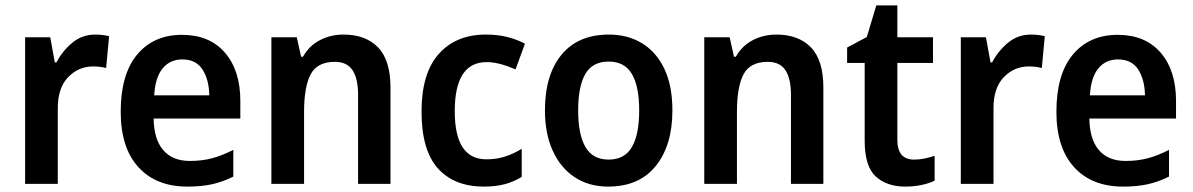

<svg xmlns="http://www.w3.org/2000/svg" viewBox="-20 -681 4417 711"><path d="M333 -553Q360 -553 384 -547L373 -429Q363 -432 350 -433.5Q337 -435 325 -435Q271 -435 232.5 -395.5Q194 -356 194 -280V0H73V-543H166L183 -450H189Q211 -492 247.5 -522.5Q284 -553 333 -553Z M654 -552Q756 -552 813 -486Q870 -420 870 -307V-242H549Q550 -165 584.5 -125Q619 -85 683 -85Q728 -85 765.5 -95Q803 -105 844 -126V-27Q806 -8 766.5 1Q727 10 674 10Q558 10 492.5 -62Q427 -134 427 -267Q427 -406 488 -479Q549 -552 654 -552ZM655 -461Q610 -461 582.5 -428Q555 -395 551 -328H755Q754 -386 730 -423.5Q706 -461 655 -461Z M1252 -553Q1334 -553 1380 -505.5Q1426 -458 1426 -357V0H1306V-330Q1306 -390 1285.5 -421Q1265 -452 1220 -452Q1155 -452 1130.5 -406Q1106 -360 1106 -266V0H985V-543H1079L1095 -471H1102Q1125 -512 1165 -532.5Q1205 -553 1252 -553Z M1772 10Q1662 10 1601.5 -57.5Q1541 -125 1541 -268Q1541 -410 1605 -481.5Q1669 -553 1779 -553Q1824 -553 1860.5 -543.5Q1897 -534 1924 -519L1889 -424Q1862 -436 1834.5 -443.5Q1807 -451 1782 -451Q1664 -451 1664 -269Q1664 -91 1781 -91Q1819 -91 1851 -101.5Q1883 -112 1912 -130V-26Q1883 -8 1849.5 1Q1816 10 1772 10Z M2470 -272Q2470 -143 2408.5 -66.5Q2347 10 2232 10Q2161 10 2108.5 -24.5Q2056 -59 2027 -122.5Q1998 -186 1998 -272Q1998 -404 2059.5 -478.5Q2121 -553 2235 -553Q2305 -553 2358 -520.5Q2411 -488 2440.5 -425.5Q2470 -363 2470 -272ZM2121 -272Q2121 -183 2148 -136.5Q2175 -90 2234 -90Q2293 -90 2320 -136.5Q2347 -183 2347 -272Q2347 -361 2320 -407Q2293 -453 2234 -453Q2174 -453 2147.5 -407Q2121 -361 2121 -272Z M2855 -553Q2937 -553 2983 -505.5Q3029 -458 3029 -357V0H2909V-330Q2909 -390 2888.5 -421Q2868 -452 2823 -452Q2758 -452 2733.5 -406Q2709 -360 2709 -266V0H2588V-543H2682L2698 -471H2705Q2728 -512 2768 -532.5Q2808 -553 2855 -553Z M3365 -90Q3385 -90 3404 -94Q3423 -98 3441 -104V-12Q3421 -2 3392.5 4Q3364 10 3332 10Q3264 10 3223 -27.5Q3182 -65 3182 -160V-448H3117V-505L3190 -544L3225 -661H3303V-543H3435V-448H3303V-163Q3303 -90 3365 -90Z M3798 -553Q3825 -553 3849 -547L3838 -429Q3828 -432 3815 -433.5Q3802 -435 3790 -435Q3736 -435 3697.5 -395.5Q3659 -356 3659 -280V0H3538V-543H3631L3648 -450H3654Q3676 -492 3712.5 -522.5Q3749 -553 3798 -553Z M4119 -552Q4221 -552 4278 -486Q4335 -420 4335 -307V-242H4014Q4015 -165 4049.5 -125Q4084 -85 4148 -85Q4193 -85 4230.5 -95Q4268 -105 4309 -126V-27Q4271 -8 4231.5 1Q4192 10 4139 10Q4023 10 3957.5 -62Q3892 -134 3892 -267Q3892 -406 3953 -479Q4014 -552 4119 -552ZM4120 -461Q4075 -461 4047.5 -428Q4020 -395 4016 -328H4220Q4219 -386 4195 -423.5Q4171 -461 4120 -461Z"/></svg>

Font: Noto Sans Arabic UI SmCn SmBd
Style: Regular
Weight: 600
Width: 4
Designer: Monotype Design Team, Nadine Chahine and Nizar Qandah
Foundry: Monotype Imaging Inc.
Version: Version 2.010; ttfautohint (v1.8.4.7-5d5b)